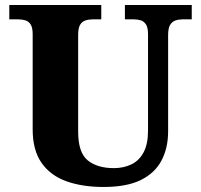

<svg xmlns="http://www.w3.org/2000/svg" viewBox="-20 -734 799 764"><path d="M392 10Q307 10 243.5 -13Q180 -36 145 -86.5Q110 -137 110 -219V-598Q110 -624 102 -636.5Q94 -649 81 -653Q68 -657 52 -657H17V-714H383V-657H349Q333 -657 319.5 -652.5Q306 -648 298.5 -635Q291 -622 291 -594V-210Q291 -127 329 -96Q367 -65 433 -65Q472 -65 503 -80Q534 -95 551.5 -128Q569 -161 569 -214V-598Q569 -624 561 -636.5Q553 -649 540.5 -653Q528 -657 512 -657H477V-714H743V-657H707Q691 -657 678 -652.5Q665 -648 657 -635Q649 -622 649 -594V-212Q649 -145 622.5 -95Q596 -45 540 -17.5Q484 10 392 10Z"/></svg>

Font: Noto Serif Gujarati ExtraBold
Style: Regular
Weight: 800
Version: Version 2.102